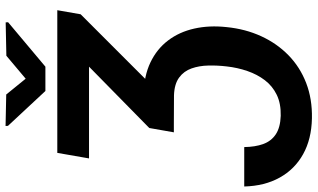

<svg xmlns="http://www.w3.org/2000/svg" viewBox="-262 -691 1148 694"><g transform="rotate(-90 312.0 -344.0)"><path d="M-15.1 -35.2H127.4Q127.9 4.4 138.4 33.4Q148.9 62.5 173.6 78.9Q198.2 95.2 240.2 96.7Q284.7 97.7 316.4 82.3Q348.1 66.9 369.1 39.3Q390.1 11.7 402.3 -23.9Q414.6 -59.6 418.9 -98.6Q422.9 -131.8 422.1 -165Q421.4 -198.2 411.6 -225.8Q401.9 -253.4 378.7 -270.5Q355.5 -287.6 314.9 -289.1L210.4 -289.6L230 -399.4L318.4 -398.9Q384.8 -397.5 433.3 -374.3Q481.9 -351.1 512.7 -310.5Q543.5 -270 555.7 -215.8Q567.9 -161.6 561 -98.6Q554.2 -30.8 528.1 26.1Q502 83 459.2 124.8Q416.5 166.5 358.9 188.7Q301.3 210.9 231.4 209.5Q156.2 208 101.8 177.7Q47.4 147.5 17.1 93Q-13.2 38.6 -15.1 -35.2ZM607.4 -626.5 270.5 -289.6H180.7L196.3 -378.4L534.7 -710.9H622.1ZM573.7 -710.9 553.2 -596.2H86.4L106.4 -710.9ZM317.4 -895.5 374.5 -825.2 457.5 -895 578.1 -897.5 578.6 -888.7 418 -753.9H330.1L204.1 -889.2L203.6 -897.9Z"/></g></svg>

Font: Roboto
Style: Bold Italic
Weight: 700
Italic angle: -12°
Designer: Christian Robertson
Foundry: Google
Version: Version 3.0